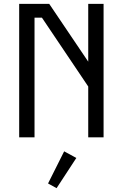

<svg xmlns="http://www.w3.org/2000/svg" viewBox="-20 -716 640 1001"><path d="M440 -696V-394.5L236.5 -696H80V0H160V-624H198.5L440 -265V0H520V-696ZM230.5 240.5 275 265 378 107.5 314.5 73Z"/></svg>

Font: Kode Mono
Style: Regular
Weight: 400
Monospace: yes
Designer: Isa Ozler
Foundry: Kadena LLC
Version: Version 1.000;gftools[0.9.28]